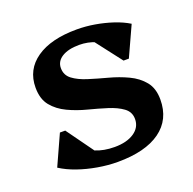

<svg xmlns="http://www.w3.org/2000/svg" viewBox="-98 -600 715 712"><g transform="rotate(-20 259.5 -244.0)"><path d="M251 13Q213 13 172.5 6Q132 -1 96 -13.5Q60 -26 32 -44L86 -163H107L213 -16H133L129 -99Q150 -71 183 -57Q216 -43 259 -43Q307 -43 336 -62.5Q365 -82 365 -115Q365 -143 342.5 -159.5Q320 -176 285 -187Q250 -198 211 -208Q172 -218 137 -234.5Q102 -251 80 -278Q58 -305 58 -350Q58 -421 115.5 -461Q173 -501 275 -501Q310 -501 345.5 -495Q381 -489 414.5 -478Q448 -467 474 -451L420 -333H399L288 -477H374L377 -395Q360 -418 329 -431Q298 -444 264 -444Q221 -444 196 -428.5Q171 -413 171 -386Q171 -358 193 -341.5Q215 -325 250 -314Q285 -303 324.5 -292.5Q364 -282 399 -265.5Q434 -249 456 -222Q478 -195 478 -151Q478 -72 419 -29.5Q360 13 251 13Z"/></g></svg>

Font: Platypi Light Medium
Style: Regular
Weight: 500
Version: Version 1.200